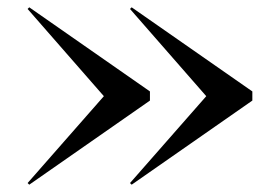

<svg xmlns="http://www.w3.org/2000/svg" viewBox="-20 -650 734 525"><path d="M264 -387 55.5 -149.5 60 -145 390 -375V-400L60 -630L55.5 -625.5ZM544 -387 335.5 -149.5 340 -145 670 -375V-400L340 -630L335.5 -625.5Z"/></svg>

Font: Bodoni* 24
Style: Regular
Weight: 400
Version: Version 2.3